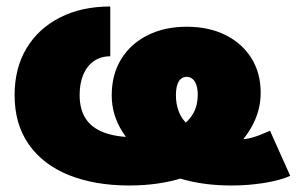

<svg xmlns="http://www.w3.org/2000/svg" viewBox="-20 -553 921 584"><path d="M373.5 11.2Q268.6 11.2 189.9 -20.3Q111.3 -51.8 67.9 -113.3Q24.4 -174.8 24.4 -263.7Q24.4 -345.2 60.3 -405.5Q96.2 -465.8 161.9 -499.5Q227.5 -533.2 315.4 -533.2V-381.8Q286.6 -381.8 265.6 -367.2Q244.6 -352.5 233.4 -326.2Q222.2 -299.8 222.2 -264.2Q222.2 -220.7 240.5 -192.4Q258.8 -164.1 296.4 -149.9Q334 -135.7 390.6 -135.7Q434.6 -135.7 470 -144Q505.4 -152.3 530.3 -168.7Q555.2 -185.1 568.4 -209.2Q581.5 -233.4 581.5 -264.6Q581.5 -281.2 577.6 -293.5Q573.7 -305.7 566.2 -312.5Q558.6 -319.3 547.9 -319.3Q537.6 -319.3 530.3 -313.2Q522.9 -307.1 519 -294.4Q515.1 -281.7 515.1 -262.7Q515.1 -236.8 523.9 -213.4Q532.7 -189.9 553.5 -172.1Q574.2 -154.3 608.9 -144Q627.9 -138.2 652.3 -133.5Q676.8 -128.9 705.6 -128.9Q728 -128.9 748.8 -135Q769.5 -141.1 801.3 -155.3L862.8 -18.1Q832.5 -4.4 783.9 3.4Q735.4 11.2 684.6 11.2Q606.9 11.2 543.9 -5.4Q481 -22 434.6 -61.5Q385.3 -100.6 352.5 -152.1Q319.8 -203.6 319.8 -262.7Q319.8 -327.1 349.1 -374Q378.4 -420.9 429.9 -446.3Q481.4 -471.7 547.9 -471.7Q615.2 -471.7 665.8 -446.5Q716.3 -421.4 744.6 -376.2Q772.9 -331.1 772.9 -270.5Q772.9 -215.3 744.1 -164.8Q715.3 -114.3 661.9 -74.5Q608.4 -34.7 535.2 -11.7Q461.9 11.2 373.5 11.2Z"/></svg>

Font: Inter 28pt Black
Style: Regular
Weight: 900
Designer: Rasmus Andersson
Foundry: rsms
Version: Version 4.001;git-66647c0bb